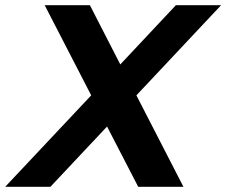

<svg xmlns="http://www.w3.org/2000/svg" viewBox="-38 -719 871 739"><path d="M313 -352 134 -699H308L425 -471L639 -699H813L487 -352L668 0H494L374 -232L156 0H-18Z"/></svg>

Font: Prompt SemiBold
Style: Italic
Weight: 600
Italic angle: -12°
Designer: Katatrad Team
Foundry: CadsonDemak
Version: Version 1.001